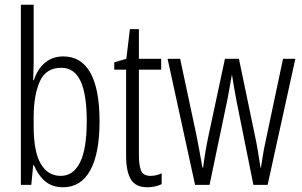

<svg xmlns="http://www.w3.org/2000/svg" viewBox="-20 -780 1276 810"><path d="M122 -512Q122 -496 121 -478Q120 -460 120 -442H123Q138 -489 170 -515.5Q202 -542 247 -542Q323 -542 361.5 -472.5Q400 -403 400 -269Q400 -132 360.5 -61Q321 10 246 10Q201 10 171.5 -14.5Q142 -39 123 -83H120L112 0H68V-760H122ZM238 -494Q173 -494 147.5 -435.5Q122 -377 122 -285V-248Q122 -140 152 -89Q182 -38 236 -38Q289 -38 317.5 -94.5Q346 -151 346 -270Q346 -381 320 -437.5Q294 -494 238 -494Z M615 -38Q627 -38 639.5 -41Q652 -44 662 -49V-3Q649 3 634 6.5Q619 10 601 10Q552 10 532 -23.5Q512 -57 512 -123V-486H462V-517L513 -532L528 -657H566V-532H660V-486H566V-126Q566 -81 575.5 -59.5Q585 -38 615 -38Z M977 -358Q972 -384 967.5 -411Q963 -438 959 -463H958Q953 -437 948.5 -410Q944 -383 939 -358L864 0H803L687 -532H740L808 -213Q815 -178 821.5 -143Q828 -108 834 -73H837Q840 -100 846.5 -138.5Q853 -177 861 -214L929 -532H988L1055 -210Q1061 -183 1067 -148Q1073 -113 1079 -73H1081Q1086 -104 1089.5 -127Q1093 -150 1100 -182L1174 -532H1226L1109 0H1049Z"/></svg>

Font: Noto Sans Telugu ExtraCondensed Light
Style: Regular
Weight: 300
Width: 2
Designer: Jelle Bosma - Monotype Design Team
Foundry: Monotype Imaging Inc.
Version: Version 2.005; ttfautohint (v1.8.4.7-5d5b)